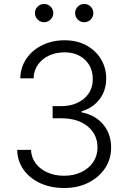

<svg xmlns="http://www.w3.org/2000/svg" viewBox="-20 -941 646 971"><path d="M304.7 9.8Q236.8 9.8 183.6 -14.6Q130.4 -39.1 99.4 -82.5Q68.4 -126 66.9 -183.1H136.7Q138.7 -143.6 161.1 -114Q183.6 -84.5 220.7 -68.4Q257.8 -52.2 303.7 -52.2Q353.5 -52.2 391.8 -70.8Q430.2 -89.4 451.7 -121.6Q473.1 -153.8 473.1 -195.3Q473.1 -260.7 423.6 -301.8Q374 -342.8 289.1 -342.8H246.1V-404.3H289.1Q358.9 -404.3 404.1 -441.7Q449.2 -479 449.2 -541.5Q449.2 -601.1 409.7 -638.7Q370.1 -676.3 305.2 -676.3Q263.2 -676.3 228.3 -660.2Q193.4 -644 172.1 -614.5Q150.9 -585 149.9 -544.9H82.5Q84 -601.6 114 -645Q144 -688.5 194.3 -712.9Q244.6 -737.3 306.2 -737.3Q370.6 -737.3 418 -710.9Q465.3 -684.6 491.2 -640.9Q517.1 -597.2 517.1 -544.9Q517.1 -482.9 483.4 -439Q449.7 -395 392.1 -377.9V-373Q461.9 -359.4 502 -311.5Q542 -263.7 542 -194.8Q542 -136.2 511.2 -90.1Q480.5 -43.9 427 -17.1Q373.5 9.8 304.7 9.8ZM203.1 -828.6Q184.1 -828.6 170.4 -842.3Q156.7 -856 156.7 -875Q156.7 -894 170.4 -907.5Q184.1 -920.9 203.1 -920.9Q222.2 -920.9 235.8 -907.5Q249.5 -894 249.5 -875Q249.5 -856 235.8 -842.3Q222.2 -828.6 203.1 -828.6ZM406.2 -828.6Q386.7 -828.6 373.3 -842.3Q359.9 -856 359.9 -875Q359.9 -894 373.3 -907.5Q386.7 -920.9 406.2 -920.9Q425.3 -920.9 438.7 -907.5Q452.1 -894 452.1 -875Q452.1 -856 438.7 -842.3Q425.3 -828.6 406.2 -828.6Z"/></svg>

Font: Inter Light
Style: Regular
Weight: 300
Designer: Rasmus Andersson
Foundry: rsms
Version: Version 4.000;git-a52131595